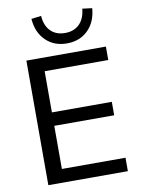

<svg xmlns="http://www.w3.org/2000/svg" viewBox="-100 -1003 786 1070"><g transform="rotate(-10 293.0 -468.0)"><path d="M85 0V-705H535V-629H175V-396H514V-320H175V-76H535V0ZM325 -760Q253 -760 206 -805.5Q159 -851 153 -929L209 -936Q213 -880 243.5 -849.5Q274 -819 325 -819Q375 -819 406 -849.5Q437 -880 442 -936L497 -929Q491 -851 444 -805.5Q397 -760 325 -760Z"/></g></svg>

Font: Nunito Sans Medium
Style: Regular
Weight: 500
Designer: Vernon Adams
Foundry: Vernon Adams
Version: Version 3.101; ttfautohint (v1.8.4.7-5d5b);gftools[0.9.27]